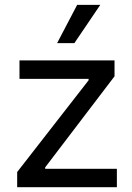

<svg xmlns="http://www.w3.org/2000/svg" viewBox="-20 -783 553 803"><path d="M51.8 -63.5 350.6 -447.3V-453.1H61.5V-530.3H459V-463.9L168.9 -83V-77.1H468.8V0H51.8ZM302.7 -762.7H399.4L291 -602.5H218.8Z"/></svg>

Font: Pretendard GOV Variable
Style: Regular
Weight: 400
Designer: Base glyphs from Inter by Rasmus Andersson; Hangul glyphs from Noto Sans CJK(Source Han Sans) by Jang Soo-young and Kang
Foundry: Kil Hyung-jin
Version: Version 1.307;Glyphs 3.2 (3192)